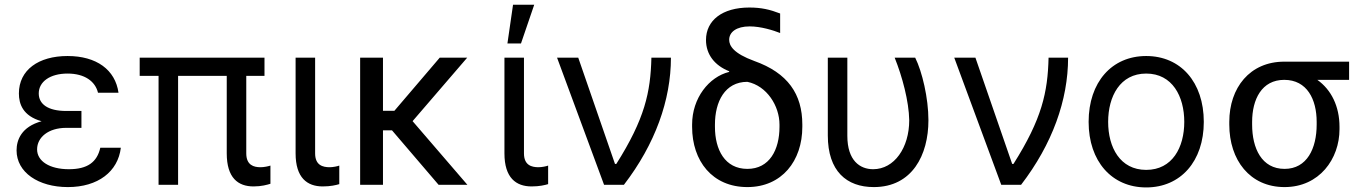

<svg xmlns="http://www.w3.org/2000/svg" viewBox="-20 -793 5868 824"><path d="M51.1 -147.7C51.1 -53.3 144.5 9.9 271.3 9.9C400.6 9.9 486.5 -56.5 498.6 -159.1H410.5C396.3 -96.6 355.1 -66.8 275.6 -66.8C193.2 -66.8 139.2 -100.9 139.2 -152C139.2 -203.5 187.5 -244.3 264.2 -244.3H329.5V-316.8H264.2C185 -316.8 146.3 -346.6 146.3 -392C146.3 -442.5 195 -477.3 269.9 -477.3C343 -477.3 388.8 -444.2 400.6 -394.9H488.6C474.8 -493.6 394.2 -552.6 269.9 -552.6C145.6 -552.6 61.1 -492.9 61.1 -392C61.1 -347.7 77.4 -295.5 158.4 -272.7C71.7 -248.9 51.1 -192.1 51.1 -147.7Z M1115.1 -545.5H579.5V-467.3H660.5V0H744.3V-467.3H953.1V-134.9C953.1 -29.8 1001.4 7.1 1068.2 7.1C1102.3 7.1 1126.4 0 1140.6 -4.3V-82.4C1132.1 -79.5 1113.6 -75.3 1098 -75.3C1069.6 -75.3 1036.9 -83.8 1036.9 -134.9V-467.3H1115.1Z M1248.6 -545.5V-134.9C1248.6 -29.8 1298.3 7.1 1365.1 7.1C1399.1 7.1 1421.9 1.4 1436.1 -2.8V-82.4C1429 -79.5 1409.1 -75.3 1394.9 -75.3C1365.1 -75.3 1332.4 -83.8 1332.4 -134.9V-545.5Z M1623.6 -545.5H1525.6V0H1623.6V-233.7H1662.3L1862.2 0H1985.8L1750.7 -273.1L1985.1 -545.5H1867.2L1672.6 -317.5H1623.6Z M2144.9 -545.5V-134.9C2144.9 -29.8 2194.6 7.1 2261.4 7.1C2295.5 7.1 2318.2 1.4 2332.4 -2.8V-82.4C2325.3 -79.5 2305.4 -75.3 2291.2 -75.3C2261.4 -75.3 2228.7 -83.8 2228.7 -134.9V-545.5ZM2157.7 -606.5H2215.9L2272.7 -772.7H2181.8Z M2572.4 0H2657.7C2791.9 -174.7 2859.4 -363.6 2859.4 -545.5H2775.6C2772 -397 2747.2 -282.7 2625 -89.5H2619.3L2461.6 -545.5H2370.7Z M3009.9 -621.4C3009.9 -558.2 3048.3 -511.4 3109.4 -487.2V-484.4C3022.7 -463.1 2950.3 -372.2 2950.3 -258.5V-248.6C2950.3 -102.3 3036.9 9.9 3187.5 9.9C3335.2 9.9 3423.3 -102.3 3423.3 -248.6V-258.5C3423.3 -389.2 3360.8 -480.1 3217.3 -531.2C3127.8 -563.9 3109.4 -596.6 3109.4 -622.2C3109.4 -655.5 3140.6 -679.7 3197.4 -679.7C3245.7 -679.7 3299.7 -662.6 3328.1 -651.3V-735.1C3284.1 -752.1 3247.2 -760.7 3196 -760.7C3079.5 -760.7 3009.9 -705.3 3009.9 -621.4ZM3048.3 -248.6V-258.5C3048.3 -356.5 3090.9 -441.8 3187.5 -441.8C3271.3 -424.7 3325.3 -338.1 3325.3 -258.5V-248.6C3325.3 -150.6 3282.7 -68.2 3187.5 -68.2C3090.9 -68.2 3048.3 -150.6 3048.3 -248.6Z M3532.7 -545.5V-211.6C3532.7 -58.2 3613.6 9.9 3730.1 9.9C3894.9 9.9 3964.5 -127.8 3964.5 -277C3964.5 -372.2 3937.5 -485.8 3907.7 -545.5H3819.6C3852.3 -464.5 3880.7 -358 3882.1 -277C3882.1 -159.1 3818.2 -66.8 3727.3 -66.8C3670.5 -66.8 3616.5 -103.7 3616.5 -210.2V-545.5Z M4277 0H4362.2C4496.4 -174.7 4563.9 -363.6 4563.9 -545.5H4480.1C4476.6 -397 4451.7 -282.7 4329.5 -89.5H4323.9L4166.2 -545.5H4075.3Z M4899.1 11.4C5046.9 11.4 5146.3 -100.9 5146.3 -269.9C5146.3 -440.3 5046.9 -552.6 4899.1 -552.6C4751.4 -552.6 4652 -440.3 4652 -269.9C4652 -100.9 4751.4 11.4 4899.1 11.4ZM4735.8 -269.9C4735.8 -379.3 4786.9 -477.3 4899.1 -477.3C5011.4 -477.3 5062.5 -379.3 5062.5 -269.9C5062.5 -160.5 5011.4 -63.9 4899.1 -63.9C4786.9 -63.9 4735.8 -160.5 4735.8 -269.9Z M5255.7 -269.9V-258.5C5255.7 -106.5 5343.8 9.9 5492.9 9.9C5642 9.9 5728.7 -110.8 5728.7 -238.6V-248.6C5728.7 -336.6 5693.5 -407.7 5633.5 -450.3H5769.9V-528.4H5491.5C5343.8 -528.4 5255.7 -416.2 5255.7 -269.9ZM5353.7 -258.5V-269.9C5353.7 -366.5 5394.9 -450.3 5491.5 -450.3C5589.5 -450.3 5630.7 -366.5 5630.7 -269.9V-258.5C5630.7 -156.2 5589.5 -68.2 5492.9 -68.2C5394.9 -68.2 5353.7 -156.2 5353.7 -258.5Z"/></svg>

Font: Magic Ui Pro
Style: Regular
Weight: 400
Designer: Stefan Endress, Andreas Faust
Version: Version 1.000;FEAKit 1.0